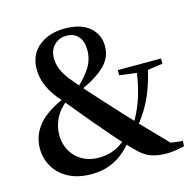

<svg xmlns="http://www.w3.org/2000/svg" viewBox="-111 -870 1024 1002"><g transform="rotate(-15 401.5 -369.5)"><path d="M263.8 16.2Q191 16.2 139.9 -11Q88.8 -38.3 62.5 -83.6Q36.2 -129 36.2 -182Q36.2 -252.6 82.2 -308.7Q128.2 -364.7 234.7 -407.8V-413.2L243.1 -393.9Q193.6 -355.3 172.9 -312.8Q152.2 -270.3 152.2 -225.5Q152.2 -176.4 173.7 -138.5Q195.2 -100.6 233.4 -78.8Q271.5 -57 322.1 -57Q370.4 -57 408.4 -73.5Q446.5 -89.9 478.5 -121.4L506.2 -106.6H495.3Q473 -74.5 440.1 -46.4Q407.2 -18.3 363.4 -1Q319.6 16.2 263.8 16.2ZM552.8 -153.9 526.4 -168.9H534.3Q561.7 -211.5 580.3 -255.5Q598.9 -299.4 611.3 -348.8Q623.7 -398.3 630.8 -456.6H693.9Q678 -390.9 660.5 -341.3Q643 -291.6 618.2 -247.9Q593.3 -204.2 552.8 -153.9ZM647.7 -430.6 535.2 -445.2V-473.2H768.8V-445.2L667.6 -430.6ZM668.7 13.4Q625.1 13.4 591.1 2.5Q557.1 -8.5 526.2 -36.8Q471.8 -90.2 426.1 -143.1Q380.4 -196.1 338.2 -245.4Q303.9 -286.9 280.1 -315.8Q256.3 -344.8 236.8 -368.4Q217.2 -391.9 195.7 -416.4Q158.7 -462.5 143 -503.6Q127.2 -544.6 127.2 -586.1Q127.2 -664.1 182 -709.3Q236.8 -754.5 322.8 -754.5Q410 -754.5 456.5 -714.6Q503 -674.6 503 -611.8Q503 -550.2 457.3 -505.8Q411.5 -461.4 322.5 -422.1V-415.9L310 -439.4Q356.7 -481.1 382.7 -523.2Q408.8 -565.2 408.8 -616.1Q408.8 -663.7 385.5 -689.8Q362.3 -715.8 321.8 -715.8Q282.4 -715.8 255.7 -689.4Q229 -662.9 229 -619.4Q229 -592.8 238.4 -565.2Q247.8 -537.5 276 -499.5Q293.7 -477.8 311.9 -456.6Q330.1 -435.3 356.1 -406.5Q382.1 -377.6 423.3 -332Q463.5 -288 497.4 -251.3Q531.3 -214.5 564.1 -180Q597 -145.5 633.5 -108.1Q670.1 -70.6 715.3 -23.8L657.9 -40.9L767.6 -27.9L765.9 0.3Q734.7 7.2 712.8 10.3Q690.8 13.4 668.7 13.4Z"/></g></svg>

Font: Noto Serif HK ExtraLight
Style: Regular
Weight: 200
Designer: Ryoko NISHIZUKA 西塚涼子 (kana & ideographs); Frank Grießhammer (Latin, Greek & Cyrillic); Wenlong ZHANG 张文龙 (bopomofo); San
Foundry: Adobe
Version: Version 2.002-H1;hotconv 1.1.0;makeotfexe 2.6.0